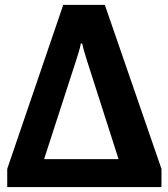

<svg xmlns="http://www.w3.org/2000/svg" viewBox="-20 -758 679 778"><path d="M9.3 0H634.3V-73.7L404.8 -738.3H236.3L9.3 -73.7ZM158.7 -113.3 290 -518.1C295.9 -539.1 304.2 -559.6 307.6 -582H313C317.4 -560.5 324.7 -538.1 331.1 -516.6L460.4 -113.3Z"/></svg>

Font: Winston ExtraBold
Style: Regular
Weight: 800
Designer: Vernon Adams, Kim Jin-seong, David Berlow, Cristiano Sobral
Foundry: The Winston Project Authors
Version: Version 3.004